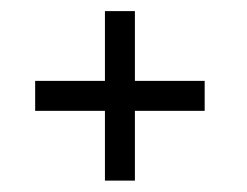

<svg xmlns="http://www.w3.org/2000/svg" viewBox="-20 -517 443 344"><path d="M221.7 -318.4H346.7V-372.1H221.7V-497.1H168V-372.1H43V-318.4H168V-193.4H221.7Z"/></svg>

Font: TriodPostnaja
Style: Medium
Weight: 500
Version: 20110805; ttfautohint (v0.96) -l 8 -r 50 -G 200 -x 14 -w "G"